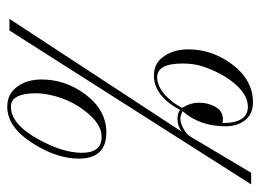

<svg xmlns="http://www.w3.org/2000/svg" viewBox="-114 -602 717 529"><g transform="rotate(90 244.5 -337.5)"><path d="M32 -5 343 -480Q327 -468 308 -468Q293 -468 283 -475Q244 -403 188 -403Q152 -403 133 -434Q116 -460 116 -498Q116 -562 156 -617Q200 -676 262 -676Q294 -676 311 -654.5Q328 -633 328 -600Q328 -530 287 -483L288 -481Q300 -476 307 -476Q319 -476 334.5 -484.5Q350 -493 356 -503L456 -671H488L64 -5ZM193 -412Q217 -412 242 -434Q263 -454 275 -477L277 -481Q263 -504 263 -527Q263 -551 273 -570Q285 -593 307 -593H313Q316 -592 319 -592Q319 -662 274 -662Q237 -662 202 -615Q176 -579 162 -534Q155 -512 155 -482Q155 -412 193 -412ZM274 1Q237 1 217 -29Q199 -55 199 -94Q199 -158 239 -213Q283 -272 345 -272Q417 -272 417 -196Q417 -136 376 -71Q331 1 274 1ZM274 -9Q322 -9 364 -85Q401 -152 401 -205Q401 -259 357 -259Q320 -259 285 -212Q257 -176 245 -131Q241 -116 239 -103Q237 -90 237 -79Q237 -9 274 -9Z"/></g></svg>

Font: Updock
Style: Regular
Weight: 400
Designer: Robert E. Leuschke
Foundry: Robert E. Leuschke
Version: Version 1.010; ttfautohint (v1.8.4.7-5d5b)